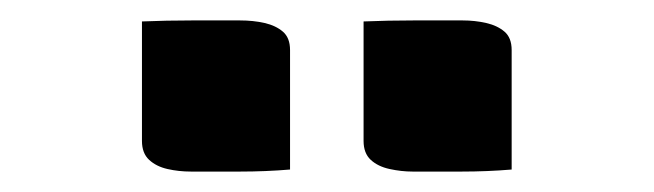

<svg xmlns="http://www.w3.org/2000/svg" viewBox="-20 -787 640 188"><path d="M119 -766Q143 -767 168 -767Q193 -767 215 -767Q228 -767 239 -764.5Q250 -762 257 -756Q264 -750 264 -738V-621Q240 -619 215 -619Q190 -619 167 -619Q155 -619 144 -621.5Q133 -624 126 -630.5Q119 -637 119 -649ZM336 -766Q360 -767 385 -767Q410 -767 433 -767Q445 -767 456 -764.5Q467 -762 474 -756Q481 -750 481 -738V-621Q457 -619 432 -619Q407 -619 384 -619Q373 -619 361.5 -621.5Q350 -624 343 -630.5Q336 -637 336 -649Z"/></svg>

Font: Rec Mono Semicasual
Style: Bold
Weight: 700
Version: Version 1.085; ttfautohint (v1.8.4.7-5d5b)